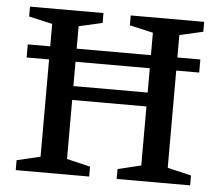

<svg xmlns="http://www.w3.org/2000/svg" viewBox="-47 -664 821 716"><g transform="rotate(5 363.5 -306.0)"><path d="M41 -422V-471H687V-422ZM37 0V-37L125 -58V-555L37 -575V-612H312V-575L224 -555V-331H502V-555L414 -575V-612H689V-575L601 -555V-58L690 -37V0H415V-37L502 -58V-279H224V-58L312 -37V0Z"/></g></svg>

Font: Manuale Medium
Style: Regular
Weight: 500
Designer: Eduardo Tunni / Pablo Cosgaya
Foundry: Eduardo Tunni / Pablo Cosgaya
Version: Version 1.002